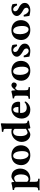

<svg xmlns="http://www.w3.org/2000/svg" viewBox="1800 -2538 972 4612"><g transform="rotate(-90 2286.0 -232.0)"><path d="M95 -309V110C95 193 84 195 23 200C17 206 17 228 23 234C65 233 107 232 160 232C213 232 254 233 297 234C303 228 303 206 297 200C236 196 225 193 225 110V-7C247 4 268 10 292 10C444 10 543 -90 543 -237C543 -293 522 -355 483 -394C448 -429 398 -444 346 -444C317 -444 263 -409 228 -377H222C220 -405 217 -427 217 -427C216 -439 208 -444 194 -444C157 -434 97 -420 28 -411C26 -405 28 -385 30 -379C85 -374 95 -366 95 -309ZM225 -65V-321C225 -327 225 -332 225 -338C254 -364 291 -377 314 -377C355 -377 403 -327 403 -210C403 -126 373 -32 286 -32C275 -32 250 -38 225 -65Z M625 -207C625 -76 729 10 863 10C934 10 993 -10 1034 -47C1085 -92 1102 -160 1102 -216C1102 -347 1013 -444 864 -444C781 -444 719 -415 680 -370C642 -326 625 -266 625 -207ZM848 -402C916 -402 962 -321 962 -184C962 -64 915 -32 879 -32C797 -32 765 -155 765 -229C765 -321 781 -402 848 -402Z M1501 -48C1503 -24 1505 -7 1505 -7C1506 5 1514 10 1528 10C1565 0 1625 -14 1694 -23C1696 -29 1694 -49 1692 -55C1638 -60 1627 -76 1627 -133V-583C1627 -648 1630 -685 1630 -685C1630 -694 1623 -698 1614 -698C1577 -686 1497 -675 1426 -672C1423 -660 1424 -647 1429 -638C1492 -633 1497 -632 1497 -563V-433C1478 -439 1454 -444 1425 -444C1296 -444 1183 -331 1183 -198C1183 -139 1204 -70 1253 -32C1289 -4 1314 10 1370 10C1397 10 1471 -34 1492 -48ZM1498 -95C1477 -78 1424 -56 1412 -56C1362 -56 1323 -112 1323 -229C1323 -282 1329 -328 1348 -359C1365 -386 1392 -402 1422 -402C1448 -402 1473 -399 1497 -366V-120C1497 -112 1497 -103 1498 -95Z M2138 -129C2097 -87 2043 -76 2005 -76C1927 -76 1879 -121 1879 -219C1879 -226 1880 -230 1880 -235H2120C2144 -235 2149 -252 2149 -266C2149 -351 2116 -444 1969 -444C1864 -444 1744 -351 1744 -198C1744 -140 1765 -79 1808 -40C1846 -6 1895 10 1966 10C2035 10 2103 -25 2153 -98C2153 -111 2148 -129 2138 -129ZM1884 -275C1885 -310 1890 -348 1904 -368C1920 -392 1947 -402 1958 -402C1985 -402 2022 -376 2022 -296C2022 -290 2022 -277 2020 -275Z M2424 -268C2424 -304 2435 -319 2448 -334C2456 -344 2465 -351 2480 -351C2489 -351 2500 -342 2508 -332C2515 -324 2532 -316 2555 -316C2584 -316 2612 -346 2612 -388C2612 -414 2582 -444 2546 -444C2511 -444 2473 -414 2427 -348H2423C2421 -378 2416 -427 2416 -427C2415 -436 2407 -444 2393 -444C2346 -432 2293 -418 2227 -411C2225 -405 2227 -386 2229 -380C2284 -375 2294 -366 2294 -309V-122C2294 -39 2283 -37 2222 -32C2216 -26 2216 -4 2222 2C2264 1 2306 0 2359 0C2412 0 2453 1 2496 2C2502 -4 2502 -26 2496 -32C2435 -36 2424 -39 2424 -122Z M2653 -207C2653 -76 2757 10 2891 10C2962 10 3021 -10 3062 -47C3113 -92 3130 -160 3130 -216C3130 -347 3041 -444 2892 -444C2809 -444 2747 -415 2708 -370C2670 -326 2653 -266 2653 -207ZM2876 -402C2944 -402 2990 -321 2990 -184C2990 -64 2943 -32 2907 -32C2825 -32 2793 -155 2793 -229C2793 -321 2809 -402 2876 -402Z M3215 -146C3219 -97 3224 -50 3232 -12C3251 -6 3315 10 3371 10C3448 10 3544 -32 3544 -119C3544 -153 3536 -180 3513 -205C3485 -237 3443 -262 3397 -282C3357 -299 3343 -331 3343 -360C3343 -383 3362 -402 3391 -402C3426 -402 3460 -370 3485 -309C3503 -306 3514 -307 3524 -314C3524 -350 3520 -388 3511 -420C3479 -434 3454 -444 3399 -444C3346 -444 3296 -424 3264 -392C3241 -369 3230 -341 3230 -314C3230 -284 3242 -260 3261 -239C3292 -205 3347 -170 3377 -156C3417 -138 3428 -102 3428 -78C3428 -46 3396 -29 3369 -29C3324 -29 3276 -75 3255 -148C3239 -151 3231 -150 3215 -146Z M3631 -207C3631 -76 3735 10 3869 10C3940 10 3999 -10 4040 -47C4091 -92 4108 -160 4108 -216C4108 -347 4019 -444 3870 -444C3787 -444 3725 -415 3686 -370C3648 -326 3631 -266 3631 -207ZM3854 -402C3922 -402 3968 -321 3968 -184C3968 -64 3921 -32 3885 -32C3803 -32 3771 -155 3771 -229C3771 -321 3787 -402 3854 -402Z M4193 -146C4197 -97 4202 -50 4210 -12C4229 -6 4293 10 4349 10C4426 10 4522 -32 4522 -119C4522 -153 4514 -180 4491 -205C4463 -237 4421 -262 4375 -282C4335 -299 4321 -331 4321 -360C4321 -383 4340 -402 4369 -402C4404 -402 4438 -370 4463 -309C4481 -306 4492 -307 4502 -314C4502 -350 4498 -388 4489 -420C4457 -434 4432 -444 4377 -444C4324 -444 4274 -424 4242 -392C4219 -369 4208 -341 4208 -314C4208 -284 4220 -260 4239 -239C4270 -205 4325 -170 4355 -156C4395 -138 4406 -102 4406 -78C4406 -46 4374 -29 4347 -29C4302 -29 4254 -75 4233 -148C4217 -151 4209 -150 4193 -146Z"/></g></svg>

Font: Libertinus Serif
Style: Bold
Weight: 700
Designer: Philipp H. Poll, Khaled Hosny
Foundry: Caleb Maclennan
Version: Version 7.050;RELEASE